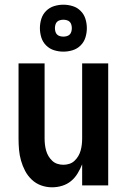

<svg xmlns="http://www.w3.org/2000/svg" viewBox="-20 -790 540 818"><path d="M202 8Q178 8 155.5 0Q133 -8 115.5 -24.5Q98 -41 87 -62Q76 -83 69.5 -106Q63 -129 61 -152.5Q59 -176 59 -200V-520H170V-200Q170 -187 171.5 -174Q173 -161 176.5 -148.5Q180 -136 186.5 -125Q193 -114 202.5 -105Q212 -96 224.5 -92Q237 -88 250 -88Q263 -88 275.5 -92Q288 -96 297.5 -105Q307 -114 313.5 -125Q320 -136 323.5 -148.5Q327 -161 328.5 -174Q330 -187 330 -200V-520H441V0H330V-90Q322 -70 310.5 -51Q299 -32 282.5 -18.5Q266 -5 245 1.5Q224 8 202 8ZM250 -570Q230 -570 210.5 -576Q191 -582 176.5 -596.5Q162 -611 156 -630.5Q150 -650 150 -670Q150 -690 156 -709.5Q162 -729 176.5 -743.5Q191 -758 210.5 -764Q230 -770 250 -770Q270 -770 289.5 -764Q309 -758 323.5 -743.5Q338 -729 344 -709.5Q350 -690 350 -670Q350 -650 344 -630.5Q338 -611 323.5 -596.5Q309 -582 289.5 -576Q270 -570 250 -570ZM250 -634Q257 -634 264.5 -636Q272 -638 277 -643Q282 -648 284 -655.5Q286 -663 286 -670Q286 -677 284 -684.5Q282 -692 277 -697Q272 -702 264.5 -704Q257 -706 250 -706Q243 -706 235.5 -704Q228 -702 223 -697Q218 -692 216 -684.5Q214 -677 214 -670Q214 -663 216 -655.5Q218 -648 223 -643Q228 -638 235.5 -636Q243 -634 250 -634Z"/></svg>

Font: Iosevka Term Curly
Style: Bold
Weight: 700
Designer: Belleve Invis
Foundry: Belleve Invis
Version: Version 32.3.0